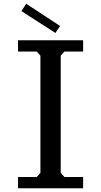

<svg xmlns="http://www.w3.org/2000/svg" viewBox="-20 -1005 540 1025"><path d="M275.9 -829.1 94.2 -945.8 120.1 -984.9 300.8 -866.2ZM304.2 -82 324.2 -60.1H423.8V0H76.2V-60.1H175.8L195.8 -82V-708L175.8 -730H76.2V-790H423.8V-730H324.2L304.2 -708Z"/></svg>

Font: Steps Mono
Style: Regular
Weight: 400
Width: 3
Version: Version 1.000;PS 001.000;hotconv 1.0.70;makeotf.lib2.5.58329